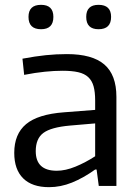

<svg xmlns="http://www.w3.org/2000/svg" viewBox="-20 -770 573 795"><path d="M388 -649Q337 -649 337 -700Q337 -750 388 -750Q440 -750 440 -700Q440 -649 388 -649ZM150 -649Q98 -649 98 -700Q98 -750 150 -750Q201 -750 201 -700Q201 -649 150 -649ZM215 -63Q251 -63 292.5 -80Q334 -97 374 -123V-259L269 -250Q191 -243 159.5 -219.5Q128 -196 128 -144Q128 -63 215 -63ZM183 5Q113 5 76 -31.5Q39 -68 39 -137Q39 -215 88 -256Q137 -297 245 -305L374 -315V-354Q374 -389 367.5 -412.5Q361 -436 345.5 -450.5Q330 -465 304 -471Q278 -477 239 -477Q205 -477 165.5 -473Q126 -469 80 -460L73 -527Q126 -537 169.5 -541.5Q213 -546 257 -546Q362 -546 412 -503Q462 -460 462 -369V0H389L380 -68H374Q325 -33 278 -14Q231 5 183 5Z"/></svg>

Font: EncodeSans
Style: Regular
Weight: 400
Designer: Pablo Impallari, Andres Torresi
Foundry: Pablo Impallari, Andres Torresi
Version: Version 1.000; ttfautohint (v1.4.1)